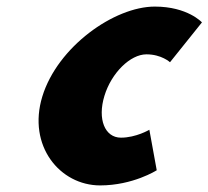

<svg xmlns="http://www.w3.org/2000/svg" viewBox="-20 -548 633 583"><path d="M424.6 -383C470.5 -383 496.2 -359 496.2 -359L593.2 -480C593.2 -480 549.9 -528 450 -528C327 -528 154.7 -406 108.5 -255C62.7 -105 162 15 284 15C383.9 15 455.9 -31 455.9 -31L433.5 -154C433.5 -154 393.2 -130 347.2 -130C298.4 -130 275.4 -186 297.1 -257C318.5 -327 375.7 -383 424.6 -383Z"/></svg>

Font: Hussar
Style: BdSuprConOblThree
Weight: 700
Foundry: Cannot Into Space Fonts
Version: Version 2.00